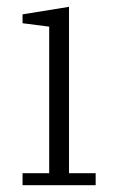

<svg xmlns="http://www.w3.org/2000/svg" viewBox="-20 -542 334 562"><path d="M46 -35H124V-464L46 -474V-500L182 -522V-35H260V0H46Z"/></svg>

Font: IBM Plex Serif Light
Style: Regular
Weight: 300
Designer: Mike Abbink, Paul van der Laan, Pieter van Rosmalen
Foundry: Bold Monday
Version: Version 3.001